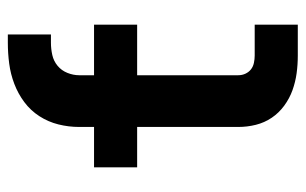

<svg xmlns="http://www.w3.org/2000/svg" viewBox="-165 -615 780 490"><g transform="rotate(-90 225.0 -370.0)"><path d="M328 0Q305 0 283 -3Q261 -6 240 -13.5Q219 -21 200.5 -34.5Q182 -48 169.5 -66.5Q157 -85 151.5 -107Q146 -129 146 -152V-410H43V-520H146V-558Q146 -585 152.5 -611Q159 -637 173.5 -659.5Q188 -682 209.5 -698Q231 -714 256 -723.5Q281 -733 307.5 -736.5Q334 -740 361 -740H382V-630H361Q345 -630 329.5 -626.5Q314 -623 302 -613Q290 -603 284 -588Q278 -573 278 -558V-520H407V-410H278V-152Q278 -142 282 -133.5Q286 -125 293 -119.5Q300 -114 309.5 -112Q319 -110 328 -110H407V0Z"/></g></svg>

Font: Iosevka Etoile Extrabold
Style: Regular
Weight: 800
Designer: Belleve Invis
Foundry: Belleve Invis
Version: Version 22.1.2; ttfautohint (v1.8.4)